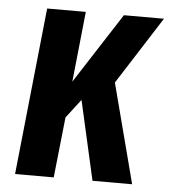

<svg xmlns="http://www.w3.org/2000/svg" viewBox="-46 -620 587 662"><g transform="rotate(5 247.5 -289.0)"><path d="M30.3 0 90.8 -578.1H224.6L199.2 -334.5L356.4 -578.1H495.1L345.7 -344.2L435.5 0H298.3L236.3 -274.4L186.5 -209.5L164.1 0Z"/></g></svg>

Font: Oswald
Style: Medium
Weight: 500
Designer: Vernon Adams
Foundry: Vernon Adams
Version: 3.0; ttfautohint (v0.94.23-7a4d-dirty) -l 8 -r 50 -G 150 -x 